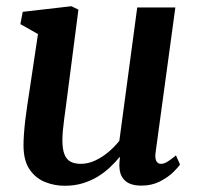

<svg xmlns="http://www.w3.org/2000/svg" viewBox="-20 -587 638 617"><path d="M188 10Q155.5 10 125.5 -1.8Q95.5 -13.5 75.8 -41.5Q56 -69.5 55.5 -118.5Q55.5 -136 57 -156.8Q58.5 -177.5 61.2 -200.8Q64 -224 67.5 -247.8Q71 -271.5 74.5 -293.5L102 -477.5L45.5 -509.5L53 -549L209.5 -567L232 -556L197.5 -289.5Q195 -268 192 -247Q189 -226 186.5 -206.2Q184 -186.5 182.2 -169Q180.5 -151.5 180.5 -137Q180.5 -107.5 187.2 -90.8Q194 -74 207.2 -67.2Q220.5 -60.5 239.5 -60.5Q263 -60.5 286 -71.2Q309 -82 329 -99Q349 -116 363.5 -134.5L421 -563H543.5L480 -97Q477.5 -78 482.5 -69.2Q487.5 -60.5 497 -60.5Q506.5 -60.5 516.8 -66.5Q527 -72.5 545.5 -87.5L558.5 -58.5Q554 -51 537.5 -34.5Q521 -18 494.5 -4.2Q468 9.5 434.5 9.5Q399.5 9.5 382.2 -6.2Q365 -22 364 -48.5Q363.5 -51 363.5 -54.5Q363.5 -58 363.8 -62.5Q364 -67 364.5 -71.8Q365 -76.5 365.5 -81L364 -82Q350 -65 332.8 -48.8Q315.5 -32.5 293.8 -19.2Q272 -6 245.8 2Q219.5 10 188 10Z"/></svg>

Font: Merriweather Light 18pt SemiBold
Style: Italic
Weight: 600
Italic angle: -7.8°
Version: Version 2.101